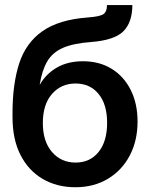

<svg xmlns="http://www.w3.org/2000/svg" viewBox="-20 -748 609 779"><path d="M285.6 11.7Q210.9 11.7 153.3 -22Q95.7 -55.7 63.2 -119.1Q30.8 -182.6 30.8 -272.5V-289.6Q30.8 -407.2 57.9 -490.7Q85 -574.2 151.9 -621.3Q218.8 -668.5 336.9 -677.2Q385.3 -680.7 399.7 -690.7Q414.1 -700.7 414.1 -727.5H517.1Q516.6 -657.2 480.7 -621.1Q444.8 -585 350.1 -577.6Q278.3 -572.3 235.8 -554Q193.4 -535.6 171.9 -499.3Q150.4 -462.9 141.1 -404.3H141.6Q166 -447.8 210.4 -473.6Q254.9 -499.5 316.4 -499.5Q383.3 -499.5 433.1 -468.8Q482.9 -438 510.5 -382.8Q538.1 -327.6 538.1 -254.9Q538.1 -176.8 506.3 -116.7Q474.6 -56.6 417.7 -22.5Q360.8 11.7 285.6 11.7ZM286.6 -88.4Q345.2 -88.4 379.9 -131.3Q414.6 -174.3 414.6 -249.5Q414.6 -324.7 379.9 -366.9Q345.2 -409.2 286.6 -409.2Q228 -409.2 190.9 -366.7Q153.8 -324.2 153.8 -249Q153.8 -174.3 190.9 -131.3Q228 -88.4 286.6 -88.4Z"/></svg>

Font: Inter Display SemiBold
Style: Regular
Weight: 600
Designer: Rasmus Andersson
Foundry: rsms
Version: Version 4.001;git-9221beed3